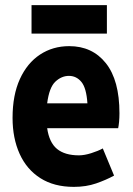

<svg xmlns="http://www.w3.org/2000/svg" viewBox="-20 -717 519 749"><path d="M29 -257Q29 -346 57.5 -408.5Q86 -471 136 -504Q186 -537 250 -537Q340 -537 393 -470.5Q446 -404 446 -275Q446 -257 444.5 -241.5Q443 -226 441 -217H164Q172 -161 202.5 -136Q233 -111 288 -111Q309 -111 336 -119.5Q363 -128 381 -138L425 -32Q394 -15 355 -1.5Q316 12 268 12Q191 12 137.5 -22Q84 -56 56.5 -117Q29 -178 29 -257ZM249 -421Q220 -421 196 -398.5Q172 -376 164 -314H321Q317 -374 297.5 -397.5Q278 -421 249 -421ZM103 -586V-697H397V-586Z"/></svg>

Font: Radio Canada Condensed
Style: Bold
Weight: 700
Width: 3
Designer: Charles Daoud, Etienne Aubert Bonn, Alexandre Saumier Demers, Jacques Le Bailly
Foundry: Radio-Canada
Version: Version 2.104; ttfautohint (v1.8.4.7-5d5b);gftools[0.9.28.de